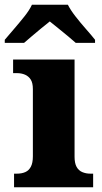

<svg xmlns="http://www.w3.org/2000/svg" viewBox="-45 -786 430 806"><path d="M14 0V-57H26Q46 -57 61 -63.5Q76 -70 84.5 -86Q93 -102 93 -130V-412Q93 -438 84 -452Q75 -466 60 -472.5Q45 -479 26 -479H10V-536H268V-128Q268 -101 276.5 -85.5Q285 -70 300.5 -63.5Q316 -57 334 -57H346V0ZM-25 -619Q-9 -638 13.5 -664Q36 -690 57.5 -717Q79 -744 89 -766H240Q251 -744 272 -717Q293 -690 316 -664Q339 -638 354 -619V-606H273Q261 -617 241 -633.5Q221 -650 200 -667Q179 -684 164 -696Q149 -684 128 -667Q107 -650 88 -633.5Q69 -617 56 -606H-25Z"/></svg>

Font: Noto Serif Hebrew ExtraBold
Style: Regular
Weight: 800
Version: Version 2.003